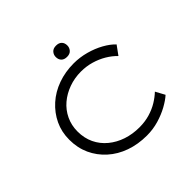

<svg xmlns="http://www.w3.org/2000/svg" viewBox="-208 -1102 1334 1334"><g transform="rotate(-45 459.0 -434.5)"><path d="M516 10Q429 10 355.5 -16Q282 -42 227.5 -91Q173 -140 143 -205.5Q113 -271 113 -351Q113 -428 143.5 -492Q174 -556 228 -604.5Q282 -653 354.5 -679Q427 -705 510 -705Q570 -705 628.5 -689Q687 -673 735.5 -646Q784 -619 814 -587L766 -521Q735 -553 694.5 -577Q654 -601 606 -615Q558 -629 505 -629Q442 -629 385.5 -608.5Q329 -588 286 -551.5Q243 -515 218.5 -463.5Q194 -412 194 -351Q194 -286 219 -233.5Q244 -181 289.5 -143.5Q335 -106 393.5 -86.5Q452 -67 519 -67Q574 -67 621 -81Q668 -95 705.5 -118Q743 -141 770 -167L807 -99Q780 -74 734 -48.5Q688 -23 632 -6.5Q576 10 516 10ZM510 -769Q482 -769 467.5 -784Q453 -799 453 -824Q453 -846 467.5 -862.5Q482 -879 510 -879Q538 -879 552.5 -864Q567 -849 567 -824Q567 -802 552.5 -785.5Q538 -769 510 -769Z"/></g></svg>

Font: Lexend Tera Light
Style: Regular
Weight: 300
Designer: Bonnie Shaver-Troup, Thomas Jockin
Foundry: Lexend
Version: Version 1.007